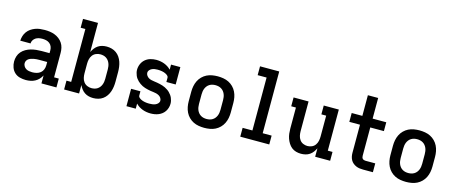

<svg xmlns="http://www.w3.org/2000/svg" viewBox="-44 -1329 4588 1931"><g transform="rotate(15 2250.0 -363.5)"><path d="M242 8Q211 8 180 0Q149 -8 126 -29Q103 -50 92 -80.5Q81 -111 81 -142Q81 -170 89.5 -197Q98 -224 116.5 -245Q135 -266 159.5 -280Q184 -294 211 -301.5Q238 -309 265.5 -312Q293 -315 321 -315H404V-346Q404 -366 396 -384.5Q388 -403 372.5 -415Q357 -427 337.5 -431.5Q318 -436 298 -436Q280 -436 262 -432.5Q244 -429 229 -419.5Q214 -410 204 -394Q194 -378 194 -360H87Q88 -385 95.5 -409.5Q103 -434 118 -454.5Q133 -475 154 -489.5Q175 -504 199 -513Q223 -522 248 -525Q273 -528 298 -528Q325 -528 351 -524.5Q377 -521 402 -511.5Q427 -502 448.5 -485.5Q470 -469 484.5 -447Q499 -425 505 -399Q511 -373 511 -346V-92H560V0H404V-83Q393 -61 376 -43Q359 -25 337.5 -13.5Q316 -2 291.5 3Q267 8 242 8ZM284 -84Q307 -84 329.5 -89.5Q352 -95 369.5 -109Q387 -123 395.5 -144.5Q404 -166 404 -189V-223H321Q307 -223 293 -222Q279 -221 265.5 -218.5Q252 -216 238.5 -211.5Q225 -207 213.5 -199.5Q202 -192 195 -179.5Q188 -167 188 -153Q188 -137 197 -122Q206 -107 220 -98.5Q234 -90 251 -87Q268 -84 284 -84Z M944 8Q920 8 897 2.5Q874 -3 854.5 -16Q835 -29 820.5 -48Q806 -67 796 -88V0H640V-92H689V-643H640V-735H796V-432Q806 -453 820.5 -472Q835 -491 854.5 -504Q874 -517 897 -522.5Q920 -528 944 -528Q970 -528 996 -521Q1022 -514 1043.5 -498.5Q1065 -483 1080 -461Q1095 -439 1103.5 -414Q1112 -389 1115.5 -362.5Q1119 -336 1119 -310V-210Q1119 -184 1115.5 -157.5Q1112 -131 1103.5 -106Q1095 -81 1080 -59Q1065 -37 1043.5 -21.5Q1022 -6 996 1Q970 8 944 8ZM901 -84Q917 -84 932.5 -87.5Q948 -91 961.5 -99.5Q975 -108 985 -120.5Q995 -133 1001 -148Q1007 -163 1009.5 -178.5Q1012 -194 1012 -210V-310Q1012 -326 1009.5 -341.5Q1007 -357 1001 -372Q995 -387 985 -399.5Q975 -412 961.5 -420.5Q948 -429 932.5 -432.5Q917 -436 901 -436Q878 -436 856 -426.5Q834 -417 820 -398Q806 -379 801 -356Q796 -333 796 -310V-210Q796 -187 801 -164Q806 -141 820 -122Q834 -103 856 -93.5Q878 -84 901 -84Z M1541 8Q1520 8 1498.5 4.5Q1477 1 1457 -6.5Q1437 -14 1419 -25.5Q1401 -37 1386 -53V0H1289V-181H1386V-136Q1386 -125 1395 -116.5Q1404 -108 1414 -102.5Q1424 -97 1435 -93.5Q1446 -90 1457 -88Q1468 -86 1479.5 -85Q1491 -84 1502 -84Q1519 -84 1535 -86Q1551 -88 1566 -94Q1581 -100 1592.5 -112.5Q1604 -125 1604 -141Q1604 -156 1595 -169.5Q1586 -183 1572.5 -190.5Q1559 -198 1544 -202Q1529 -206 1513.5 -207.5Q1498 -209 1483 -211.5Q1468 -214 1453 -217.5Q1438 -221 1423.5 -225.5Q1409 -230 1395 -237Q1381 -244 1368.5 -253Q1356 -262 1345 -272.5Q1334 -283 1325 -295.5Q1316 -308 1310 -322.5Q1304 -337 1300.5 -352Q1297 -367 1297 -382Q1297 -413 1309.5 -442Q1322 -471 1345.5 -491Q1369 -511 1399 -519.5Q1429 -528 1460 -528Q1481 -528 1502 -524.5Q1523 -521 1543 -513.5Q1563 -506 1581 -494.5Q1599 -483 1614 -467V-520H1711V-339H1614V-384Q1614 -395 1605 -403.5Q1596 -412 1586 -417.5Q1576 -423 1565.5 -426.5Q1555 -430 1543.5 -432Q1532 -434 1521 -435Q1510 -436 1498 -436Q1483 -436 1468 -434Q1453 -432 1439 -425.5Q1425 -419 1414.5 -407Q1404 -395 1404 -380Q1404 -365 1413 -351.5Q1422 -338 1435 -330Q1448 -322 1463.5 -318.5Q1479 -315 1494 -313Q1509 -311 1524.5 -308.5Q1540 -306 1554.5 -302.5Q1569 -299 1584 -294.5Q1599 -290 1612.5 -283Q1626 -276 1639 -267.5Q1652 -259 1663 -248Q1674 -237 1683 -224.5Q1692 -212 1698 -198Q1704 -184 1707.5 -169Q1711 -154 1711 -138Q1711 -117 1705 -96.5Q1699 -76 1687.5 -58.5Q1676 -41 1659.5 -28Q1643 -15 1623.5 -7Q1604 1 1583 4.5Q1562 8 1541 8Z M2100 8Q2071 8 2041.5 3Q2012 -2 1986 -15Q1960 -28 1939 -49Q1918 -70 1905 -96.5Q1892 -123 1886.5 -152Q1881 -181 1881 -210V-310Q1881 -339 1886.5 -368Q1892 -397 1905 -423.5Q1918 -450 1939 -471Q1960 -492 1986 -505Q2012 -518 2041.5 -523Q2071 -528 2100 -528Q2129 -528 2158.5 -523Q2188 -518 2214 -505Q2240 -492 2261 -471Q2282 -450 2295 -423.5Q2308 -397 2313.5 -368Q2319 -339 2319 -310V-210Q2319 -181 2313.5 -152Q2308 -123 2295 -96.5Q2282 -70 2261 -49Q2240 -28 2214 -15Q2188 -2 2158.5 3Q2129 8 2100 8ZM2100 -84Q2116 -84 2131.5 -87.5Q2147 -91 2161 -99.5Q2175 -108 2185 -120.5Q2195 -133 2201 -147.5Q2207 -162 2209.5 -178Q2212 -194 2212 -210V-310Q2212 -326 2209.5 -342Q2207 -358 2201 -372.5Q2195 -387 2185 -399.5Q2175 -412 2161 -420.5Q2147 -429 2131.5 -432.5Q2116 -436 2100 -436Q2084 -436 2068.5 -432.5Q2053 -429 2039 -420.5Q2025 -412 2015 -399.5Q2005 -387 1999 -372.5Q1993 -358 1990.5 -342Q1988 -326 1988 -310V-210Q1988 -194 1990.5 -178Q1993 -162 1999 -147.5Q2005 -133 2015 -120.5Q2025 -108 2039 -99.5Q2053 -91 2068.5 -87.5Q2084 -84 2100 -84Z M2474 0V-92H2576V-643H2483V-735H2683V-92H2776V0Z M3107 8Q3081 8 3055.5 1Q3030 -6 3010 -22Q2990 -38 2976 -60.5Q2962 -83 2953.5 -107.5Q2945 -132 2942 -158Q2939 -184 2939 -210V-428H2890V-520H3046V-210Q3046 -187 3051 -164Q3056 -141 3069.5 -122Q3083 -103 3105 -93.5Q3127 -84 3150 -84Q3173 -84 3195 -93.5Q3217 -103 3230.5 -122Q3244 -141 3249 -164Q3254 -187 3254 -210V-428H3204V-520H3361V-92H3410V0H3254V-88Q3244 -67 3230 -48Q3216 -29 3196.5 -16Q3177 -3 3154 2.5Q3131 8 3107 8Z M3753 0Q3734 0 3715.5 -2.5Q3697 -5 3679.5 -12.5Q3662 -20 3647 -32.5Q3632 -45 3623 -61.5Q3614 -78 3610 -96.5Q3606 -115 3606 -134V-428H3495V-520H3606V-735H3713V-520H3855V-428H3713V-134Q3713 -126 3715 -117.5Q3717 -109 3723 -103Q3729 -97 3737 -94.5Q3745 -92 3753 -92H3855V0Z M4200 8Q4171 8 4141.5 3Q4112 -2 4086 -15Q4060 -28 4039 -49Q4018 -70 4005 -96.5Q3992 -123 3986.5 -152Q3981 -181 3981 -210V-310Q3981 -339 3986.5 -368Q3992 -397 4005 -423.5Q4018 -450 4039 -471Q4060 -492 4086 -505Q4112 -518 4141.5 -523Q4171 -528 4200 -528Q4229 -528 4258.5 -523Q4288 -518 4314 -505Q4340 -492 4361 -471Q4382 -450 4395 -423.5Q4408 -397 4413.5 -368Q4419 -339 4419 -310V-210Q4419 -181 4413.5 -152Q4408 -123 4395 -96.5Q4382 -70 4361 -49Q4340 -28 4314 -15Q4288 -2 4258.5 3Q4229 8 4200 8ZM4200 -84Q4216 -84 4231.5 -87.5Q4247 -91 4261 -99.5Q4275 -108 4285 -120.5Q4295 -133 4301 -147.5Q4307 -162 4309.5 -178Q4312 -194 4312 -210V-310Q4312 -326 4309.5 -342Q4307 -358 4301 -372.5Q4295 -387 4285 -399.5Q4275 -412 4261 -420.5Q4247 -429 4231.5 -432.5Q4216 -436 4200 -436Q4184 -436 4168.5 -432.5Q4153 -429 4139 -420.5Q4125 -412 4115 -399.5Q4105 -387 4099 -372.5Q4093 -358 4090.5 -342Q4088 -326 4088 -310V-210Q4088 -194 4090.5 -178Q4093 -162 4099 -147.5Q4105 -133 4115 -120.5Q4125 -108 4139 -99.5Q4153 -91 4168.5 -87.5Q4184 -84 4200 -84Z"/></g></svg>

Font: Iosevka Etoile Semibold
Style: Regular
Weight: 600
Designer: Belleve Invis
Foundry: Belleve Invis
Version: Version 22.1.2; ttfautohint (v1.8.4)